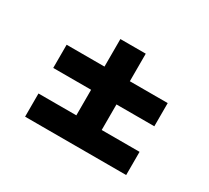

<svg xmlns="http://www.w3.org/2000/svg" viewBox="-106 -770 912 839"><g transform="rotate(30 350.0 -350.0)"><path d="M414 -601V-140H286V-601ZM95 -462H605V-345H95ZM95 -216H605V-99H95Z"/></g></svg>

Font: Albert Sans
Style: Bold
Weight: 700
Designer: Andreas Rasmussen
Foundry: a.Foundry
Version: Version 1.025